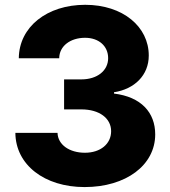

<svg xmlns="http://www.w3.org/2000/svg" viewBox="-20 -757 697 787"><path d="M326.7 9.8C496.6 9.8 616.2 -80.1 616.2 -206.1C616.2 -295.9 558.6 -359.9 447.3 -373.5V-378.9C530.8 -391.6 589.8 -448.2 589.8 -529.3C589.8 -647.5 483.9 -737.3 329.1 -737.3C172.9 -737.3 58.1 -647 57.1 -518.1H222.7C223.1 -568.8 269 -602.1 328.6 -602.1C384.8 -602.1 423.3 -568.4 423.3 -518.6C423.3 -467.3 378.4 -431.6 313.5 -431.6H242.7V-308.6H313.5C387.7 -308.6 435.5 -272 435.5 -219.2C435.5 -167 391.6 -130.9 328.1 -130.9C264.6 -130.9 217.3 -163.6 215.8 -212.4H43C43.9 -81.5 162.1 9.8 326.7 9.8Z"/></svg>

Font: Inter ExtraBold
Style: Regular
Weight: 800
Designer: Rasmus Andersson
Foundry: rsms
Version: Version 4.001;git-9221beed3